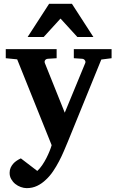

<svg xmlns="http://www.w3.org/2000/svg" viewBox="-20 -742 606 993"><path d="M503.9 -434.1 331.1 -9.8Q321.8 12.7 310.5 39.1Q299.3 65.4 285.4 92Q271.5 118.7 254.9 143.3Q238.3 168 217.8 187Q196.8 207.5 172.1 219.2Q147.5 231 118.2 231Q103.5 231 87.6 225.3Q71.8 219.7 58.8 209.2Q45.9 198.7 37.6 183.8Q29.3 168.9 29.8 150.9Q29.8 137.2 34.9 125.7Q40 114.3 48.1 105Q56.2 95.7 66.7 88.9Q77.1 82 87.9 77.1L172.9 142.1Q186.5 129.4 198.5 111.8Q210.4 94.2 220 75.4Q229.5 56.6 236.6 39.1Q243.7 21.5 247.1 8.8L68.8 -435.1L9.8 -440.9V-487.8H272.9V-440.9L227.1 -438Q217.8 -437 213.4 -430.7Q209 -424.3 211.9 -416L314.9 -159.2L420.9 -416Q423.8 -423.3 418.9 -430.2Q414.1 -437 405.8 -438L361.8 -440.9V-487.8H557.1V-440.9ZM379.9 -550.8 293 -646 206.1 -550.8H123L233.9 -722.2H352.1L462.9 -550.8Z"/></svg>

Font: Charis SIL APac
Style: Bold
Weight: 700
Foundry: SIL International
Version: Version 5.000